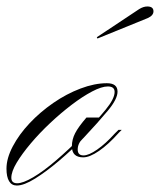

<svg xmlns="http://www.w3.org/2000/svg" viewBox="-74 -564 494 593"><path d="M-22 9Q-38 9 -46 -4.5Q-54 -18 -54 -43Q-54 -75 -34.5 -112Q-15 -149 17.5 -183.5Q50 -218 90.5 -246Q131 -274 174.5 -290.5Q218 -307 256 -307Q289 -307 289 -281Q289 -258 259 -222Q229 -186 184 -138Q148 -101 108.5 -67.5Q69 -34 34.5 -12.5Q0 9 -22 9ZM-21 2Q-3 2 28.5 -16.5Q60 -35 98.5 -68Q137 -101 179 -143Q224 -191 252 -225Q280 -259 280 -280Q280 -297 259 -297Q240 -297 210.5 -281.5Q181 -266 147.5 -240.5Q114 -215 81 -184Q48 -153 21 -121Q-6 -89 -22.5 -61.5Q-39 -34 -39 -15Q-39 2 -21 2ZM293 -154Q261 -118 232 -98Q203 -78 183 -78Q148 -78 148 -112Q148 -133 158 -152.5Q168 -172 193 -201H240L181 -135Q166 -121 166 -102Q166 -84 184 -84Q200 -84 226 -102Q252 -120 280 -151L292 -163H302ZM227 -445 225 -449 356 -536Q369 -544 381 -544Q400 -544 400 -529Q400 -516 382 -508Z"/></svg>

Font: Ballet 24pt
Style: Regular
Weight: 400
Designer: Maximiliano R. Sproviero
Foundry: Omnibus-Type
Version: Version 1.100